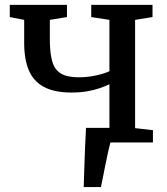

<svg xmlns="http://www.w3.org/2000/svg" viewBox="-20 -575 676 775"><path d="M317.9 180Q319.1 144.7 320.3 105Q321.5 65.2 323.2 23.3Q325 -18.6 327.2 -59H493.8L427.1 -6.1Q422.3 11.4 416.3 38.7Q410.3 65.9 404.5 94.8Q398.7 123.7 394.2 146.9Q389.6 170.1 387.4 180ZM333.5 0V-49.5L421.7 -57.8V-235Q405.5 -227.1 383 -219.2Q360.5 -211.4 332.2 -206.5Q303.8 -201.5 269 -201.5Q199.5 -201.5 157.5 -224Q115.5 -246.5 96.5 -290.9Q77.6 -335.4 77.6 -401.2V-494.8L19.5 -506.1V-555.3H250.3V-506.1L181.2 -494.8V-415.7Q181.2 -361.7 190.6 -328.1Q200 -294.4 225.1 -278.7Q250.2 -263 298 -263Q335.9 -263 370 -271Q404.1 -278.9 421.7 -287.6V-494.8L348.3 -506.1V-555.3H595.6V-506.1L525.3 -494.8V-57.8L597.3 -49.5V0Z"/></svg>

Font: Merriweather 7pt Light
Style: Regular
Weight: 300
Designer: Eben Sorkin
Foundry: Eben Sorkin
Version: Version 2.200;gftools[0.9.31]